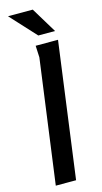

<svg xmlns="http://www.w3.org/2000/svg" viewBox="-138 -954 528 996"><g transform="rotate(-15 125.5 -456.5)"><path d="M117 -728H237L139 0H30L120 -665ZM151 -913 234 -776H144L18 -913Z"/></g></svg>

Font: Rosario SemiBold
Style: Italic
Weight: 600
Italic angle: -8.05°
Designer: Hector Gatti
Foundry: Omnibus Type
Version: Version 1.101; ttfautohint (v1.8.1.43-b0c9)